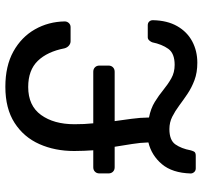

<svg xmlns="http://www.w3.org/2000/svg" viewBox="-40 -711 757 717"><g transform="rotate(-90 338.5 -352.5)"><path d="M462.7 5.9Q426 5.9 397.8 -4.7Q369.6 -15.3 346.7 -30.7Q323.8 -46.1 302.9 -61.7Q282.1 -77.2 261 -87.8Q239.9 -98.4 215 -98.4Q173.4 -98.4 157.8 -76.1Q142.2 -53.9 135.6 -18.8Q134.4 -13.9 131.2 -7Q128.1 0 115.7 0H68.2Q59.6 0 54.4 -5.9Q49.2 -11.8 49.2 -18.8Q51.2 -87.6 84 -126.4Q116.8 -165.2 165.1 -176.8Q164.3 -206.9 159.3 -237.6Q154.2 -268.3 148.9 -302.8H72.3Q62.1 -302.8 55.8 -309.2Q49.4 -315.6 49.4 -325.8V-359.7Q49.4 -369.9 55.8 -376.3Q62.1 -382.7 72.3 -382.7H135.8Q134.8 -399.4 133.9 -417.1Q133.1 -434.7 133.1 -454.1Q133.1 -526 159 -584.1Q184.8 -642.2 238.2 -676.6Q291.6 -711 372.9 -711Q450.7 -711 504.8 -681Q558.8 -650.9 587.4 -600.5Q616 -550.1 617 -489.4Q617 -480.4 610.9 -473.9Q604.8 -467.4 595.8 -467.4H542.9Q534.3 -467.4 526.9 -473.5Q519.5 -479.6 516.6 -489.9Q504.1 -554.5 469.5 -590.1Q434.8 -625.7 372.1 -625.7Q302.4 -625.7 267.7 -577.7Q233.1 -529.8 233.1 -453.1Q233.1 -433.9 233.9 -416.7Q234.7 -399.4 236.5 -382.7H429.1Q439.3 -382.7 445.7 -376.3Q452.1 -369.9 452.1 -359.7V-325.8Q452.1 -315.6 445.7 -309.2Q439.3 -302.8 429.1 -302.8H244.7Q248.8 -271.3 253.3 -240.1Q257.7 -208.9 258.2 -174.6Q291.6 -168.2 316.3 -153Q340.9 -137.8 361.7 -120.7Q382.6 -103.6 404.6 -91.2Q426.6 -78.8 454.8 -78.8Q497.7 -78.8 514.7 -102.6Q531.6 -126.4 538.9 -162.1Q540.3 -166.9 545.5 -173.1Q550.7 -179.2 557.7 -179.2H602.6Q611.6 -179.2 616.6 -173.7Q621.6 -168.2 621.6 -160.2Q620.6 -106.5 599.4 -69.3Q578.1 -32.1 542.4 -13.1Q506.6 5.9 462.7 5.9Z"/></g></svg>

Font: Rubik Light
Style: Regular
Weight: 300
Designer: Hubert and Fischer
Foundry: Hubert and Fischer
Version: Version 2.300;gftools[0.9.30]